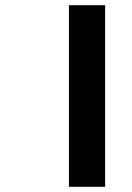

<svg xmlns="http://www.w3.org/2000/svg" viewBox="-20 -718 507 738"><path d="M245 -698H384V0H245Z"/></svg>

Font: IBM Plex Sans Devanagari
Style: Bold
Weight: 700
Designer: Mike Abbink, Paul van der Laan, Pieter van Rosmalen, Erin McLaughlin
Foundry: Bold Monday
Version: Version 1.1